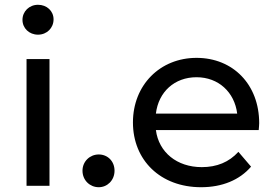

<svg xmlns="http://www.w3.org/2000/svg" viewBox="-20 -777 1146 803"><path d="M91 -530V0H187V-530ZM74 -694C74 -659 102 -632 139 -632C176 -632 204 -660 204 -696C204 -731 176 -757 139 -757C102 -757 74 -729 74 -694Z M325 -63C325 -23 356 6 393 6C429 6 459 -23 459 -63C459 -103 430 -131 393 -131C356 -131 325 -102 325 -63Z M821 6C909 6 982 -24 1030 -80L977 -142C938 -99 887 -78 824 -78C720 -78 644 -140 632 -233H1062C1063 -245 1064 -255 1064 -262C1064 -423 955 -535 802 -535C649 -535 536 -421 536 -265C536 -107 651 6 821 6ZM802 -454C894 -454 961 -391 972 -302H632C643 -393 710 -454 802 -454Z"/></svg>

Font: Malon Grotesk Med
Style: Regular
Weight: 500
Designer: Julieta Ulanovsky
Foundry: Julieta Ulanovsky
Version: Version 7.200